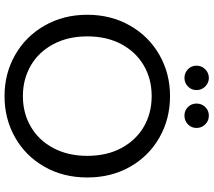

<svg xmlns="http://www.w3.org/2000/svg" viewBox="-66 -846 919 826"><g transform="rotate(90 393.0 -432.5)"><path d="M393 7Q296 7 216 -38.5Q136 -84 89.5 -165.5Q43 -247 43 -349Q43 -451 89.5 -532.5Q136 -614 216 -659.5Q296 -705 393 -705Q491 -705 571 -659.5Q651 -614 697 -533Q743 -452 743 -349Q743 -246 697 -165Q651 -84 571 -38.5Q491 7 393 7ZM393 -72Q466 -72 524.5 -106Q583 -140 616.5 -203Q650 -266 650 -349Q650 -433 616.5 -495.5Q583 -558 525 -592Q467 -626 393 -626Q319 -626 261 -592Q203 -558 169.5 -495.5Q136 -433 136 -349Q136 -266 169.5 -203Q203 -140 261.5 -106Q320 -72 393 -72ZM315 -767Q293 -767 277.5 -782Q262 -797 262 -819Q262 -841 277.5 -856.5Q293 -872 315 -872Q336 -872 351.5 -856.5Q367 -841 367 -819Q367 -797 351.5 -782Q336 -767 315 -767ZM477 -767Q455 -767 440 -782Q425 -797 425 -819Q425 -841 440 -856.5Q455 -872 477 -872Q499 -872 514.5 -856.5Q530 -841 530 -819Q530 -797 514.5 -782Q499 -767 477 -767Z"/></g></svg>

Font: A Bank Premium Regular
Style: Regular
Weight: 400
Designer: Ninad Kale (Devanagari), Jonny Pinhorn (Latin), Htun Naung (Myanmar)
Foundry: Indian Type Foundry
Version: 4.004